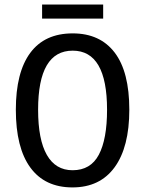

<svg xmlns="http://www.w3.org/2000/svg" viewBox="-20 -816 640 846"><path d="M549.8 -332.5Q549.8 -168 485.1 -79.1Q420.4 9.8 299.3 9.8Q177.7 9.8 113.8 -77.6Q49.8 -165 49.8 -332.5Q49.8 -497.1 113.3 -583Q176.8 -668.9 300.3 -668.9Q420.9 -668.9 485.4 -584.2Q549.8 -499.5 549.8 -332.5ZM451.7 -332.5Q451.7 -592.8 300.3 -592.8Q147.9 -592.8 147.9 -332.5Q147.9 -200.7 186.5 -133.3Q225.1 -65.9 299.8 -65.9Q379.4 -65.9 415.5 -134.3Q451.7 -202.6 451.7 -332.5ZM434.6 -733.9H165.5V-795.9H434.6Z"/></svg>

Font: Courier New
Style: Regular
Weight: 400
Designer: Steve Matteson
Foundry: Ascender Corporation
Version: Version 2.00.3